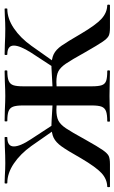

<svg xmlns="http://www.w3.org/2000/svg" viewBox="152 -660 508 853"><g transform="rotate(-90 406.5 -234.0)"><path d="M601 -109Q566 -172 549.5 -196Q533 -220 516 -229Q499 -238 468 -238Q459 -238 425 -236L424 -254Q450 -256 461 -256Q523 -260 535 -260Q571 -260 591.5 -250Q612 -240 629.5 -215Q647 -190 683 -128Q722 -62 749 -37.5Q776 -13 809 -12Q812 -12 812 -6Q812 0 809 0H709Q685 0 673.5 -5.5Q662 -11 647.5 -32Q633 -53 601 -109ZM294 -12Q324 -12 338.5 -17.5Q353 -23 358.5 -37Q364 -51 364 -81V-387Q364 -416 358.5 -430.5Q353 -445 338.5 -450.5Q324 -456 295 -456Q293 -456 293 -462Q293 -468 295 -468L343 -467Q383 -465 406 -465Q431 -465 471 -467L517 -468Q520 -468 520 -462Q520 -456 517 -456Q488 -456 473.5 -450Q459 -444 454 -429.5Q449 -415 449 -385V-81Q449 -51 454 -36.5Q459 -22 473 -17Q487 -12 517 -12Q520 -12 520 -6Q520 0 517 0Q487 0 471 -1L406 -2L342 -1Q325 0 294 0Q292 0 292 -6Q292 -12 294 -12ZM531 -247 599 -351Q630 -400 630 -427Q630 -456 591 -456Q588 -456 588 -462Q588 -468 591 -468L632 -467Q672 -465 705 -465Q730 -465 762 -467L793 -468Q795 -468 795 -462Q795 -456 793 -456Q750 -456 707 -427Q664 -398 629 -349L552 -240ZM3 -12Q37 -13 63.5 -37.5Q90 -62 129 -128Q164 -190 182 -215Q200 -240 220 -250Q240 -260 276 -260Q289 -260 351 -256Q361 -256 389 -254L388 -236Q354 -238 345 -238Q314 -238 296.5 -229Q279 -220 262.5 -195.5Q246 -171 212 -109Q180 -52 165.5 -31.5Q151 -11 139.5 -5.5Q128 0 103 0H3Q1 0 1 -6Q1 -12 3 -12ZM20 -456Q17 -456 17 -462Q17 -468 20 -468L51 -467Q83 -465 107 -465Q140 -465 180 -467L222 -468Q224 -468 224 -462Q224 -456 222 -456Q182 -456 182 -427Q182 -399 214 -351L282 -247L260 -240L184 -349Q149 -398 106 -427Q63 -456 20 -456Z"/></g></svg>

Font: Cormorant Unicase SemiBold
Style: Regular
Weight: 600
Designer: Christian Thalmann (Catharsis Fonts)
Foundry: Catharsis Fonts
Version: Version 4.000